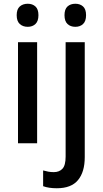

<svg xmlns="http://www.w3.org/2000/svg" viewBox="-20 -764 548 1024"><path d="M128 -744Q153 -744 169 -729.5Q185 -715 185 -683Q185 -651 169 -636Q153 -621 128 -621Q102 -621 85.5 -636Q69 -651 69 -683Q69 -715 85.5 -729.5Q102 -744 128 -744ZM178 -539V0H76V-539ZM324 -683Q324 -715 340 -729.5Q356 -744 382 -744Q407 -744 423 -729.5Q439 -715 439 -683Q439 -651 423 -636Q407 -621 382 -621Q356 -621 340 -636Q324 -651 324 -683ZM283 240Q240 240 210 229V145Q224 149 237.5 151.5Q251 154 267 154Q296 154 313 136Q330 118 330 71V-539H432V74Q432 153 396 196.5Q360 240 283 240Z"/></svg>

Font: Noto Sans Sinhala UI SemiCondensed Medium
Style: Regular
Weight: 500
Width: 4
Designer: Jelle Bosma - Monotype Design Team
Foundry: Monotype Imaging Inc.
Version: Version 2.006; ttfautohint (v1.8.4.7-5d5b)